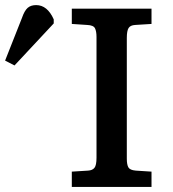

<svg xmlns="http://www.w3.org/2000/svg" viewBox="-216 -734 681 754"><path d="M66 0V-60L130 -64Q147 -65 155 -75Q163 -85 163 -115V-589Q163 -611 157 -623Q151 -635 126 -636L66 -640V-700H379V-640L315 -636Q296 -635 289 -624Q282 -613 282 -585V-111Q282 -88 288 -77Q294 -66 317 -64L379 -60V0ZM-159 -477 -196 -496 -130 -663Q-120 -692 -107.5 -703Q-95 -714 -74 -714Q-30 -714 -5 -658V-642Z"/></svg>

Font: Literata 7pt Medium
Style: Regular
Weight: 500
Designer: Latin by Veronika Burian and Jose Scaglione. Greek by Irene Vlachou. Cyrillic by Vera Evstafieva.
Foundry: TypeTogether
Version: Version 3.002